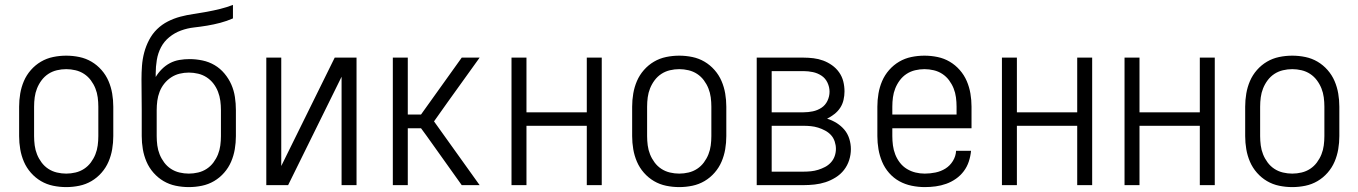

<svg xmlns="http://www.w3.org/2000/svg" viewBox="-20 -755 5540 783"><path d="M250 8Q223 8 196.5 2.5Q170 -3 147 -16.5Q124 -30 106 -50.5Q88 -71 77.5 -95.5Q67 -120 62.5 -146.5Q58 -173 58 -200V-320Q58 -347 62.5 -373.5Q67 -400 77.5 -424.5Q88 -449 106 -469.5Q124 -490 147 -503.5Q170 -517 196.5 -522.5Q223 -528 250 -528Q277 -528 303.5 -522.5Q330 -517 353 -503.5Q376 -490 394 -469.5Q412 -449 422.5 -424.5Q433 -400 437.5 -373.5Q442 -347 442 -320V-200Q442 -173 437.5 -146.5Q433 -120 422.5 -95.5Q412 -71 394 -50.5Q376 -30 353 -16.5Q330 -3 303.5 2.5Q277 8 250 8ZM250 -47Q269 -47 288 -51.5Q307 -56 323 -66.5Q339 -77 350.5 -92.5Q362 -108 369 -125.5Q376 -143 378.5 -162Q381 -181 381 -200V-320Q381 -339 378.5 -358Q376 -377 369 -394.5Q362 -412 350.5 -427.5Q339 -443 323 -453.5Q307 -464 288 -468.5Q269 -473 250 -473Q231 -473 212 -468.5Q193 -464 177 -453.5Q161 -443 149.5 -427.5Q138 -412 131 -394.5Q124 -377 121.5 -358Q119 -339 119 -320V-200Q119 -181 121.5 -162Q124 -143 131 -125.5Q138 -108 149.5 -92.5Q161 -77 177 -66.5Q193 -56 212 -51.5Q231 -47 250 -47Z M750 8Q723 8 696.5 2.5Q670 -3 647 -16.5Q624 -30 606 -50.5Q588 -71 577.5 -95.5Q567 -120 562.5 -146.5Q558 -173 558 -200V-306Q558 -338 557.5 -369Q557 -400 557 -432Q557 -459 559 -486.5Q561 -514 568 -540.5Q575 -567 588 -592Q601 -617 620.5 -636Q640 -655 664.5 -667.5Q689 -680 715.5 -687Q742 -694 769.5 -698Q797 -702 824 -707Q851 -712 877.5 -718.5Q904 -725 930 -735V-680Q905 -669 878.5 -662Q852 -655 825 -650.5Q798 -646 771 -643Q744 -640 718 -630.5Q692 -621 670.5 -603.5Q649 -586 636.5 -562Q624 -538 619.5 -510.5Q615 -483 615 -456V-441Q625 -458 640 -473Q655 -488 673 -497.5Q691 -507 711.5 -510.5Q732 -514 753 -514Q779 -514 805.5 -508.5Q832 -503 855 -489.5Q878 -476 895.5 -455Q913 -434 923.5 -410Q934 -386 938 -359.5Q942 -333 942 -306V-200Q942 -173 937.5 -146.5Q933 -120 922.5 -95.5Q912 -71 894 -50.5Q876 -30 853 -16.5Q830 -3 803.5 2.5Q777 8 750 8ZM750 -47Q769 -47 788 -51.5Q807 -56 823 -66.5Q839 -77 850.5 -92.5Q862 -108 869 -125.5Q876 -143 878.5 -162Q881 -181 881 -200V-306Q881 -325 878.5 -344Q876 -363 869 -381Q862 -399 850.5 -414Q839 -429 823 -439.5Q807 -450 788 -454.5Q769 -459 750 -459Q731 -459 712.5 -454.5Q694 -450 678 -439.5Q662 -429 650 -414Q638 -399 631 -381Q624 -363 621.5 -344Q619 -325 619 -306V-200Q619 -181 621.5 -162Q624 -143 631 -125.5Q638 -108 649.5 -92.5Q661 -77 677 -66.5Q693 -56 712 -51.5Q731 -47 750 -47Z M1066 0V-520H1127V-78L1345 -520H1434V0H1373V-442L1155 0Z M1582 0V-520H1643V-288H1697L1863 -520H1936L1806 -339L1750 -260L1936 0H1863L1719 -202L1697 -232H1643V0Z M2066 0V-520H2127V-297H2373V-520H2434V0H2373V-242H2127V0Z M2750 8Q2723 8 2696.5 2.5Q2670 -3 2647 -16.5Q2624 -30 2606 -50.5Q2588 -71 2577.5 -95.5Q2567 -120 2562.5 -146.5Q2558 -173 2558 -200V-320Q2558 -347 2562.5 -373.5Q2567 -400 2577.5 -424.5Q2588 -449 2606 -469.5Q2624 -490 2647 -503.5Q2670 -517 2696.5 -522.5Q2723 -528 2750 -528Q2777 -528 2803.5 -522.5Q2830 -517 2853 -503.5Q2876 -490 2894 -469.5Q2912 -449 2922.5 -424.5Q2933 -400 2937.5 -373.5Q2942 -347 2942 -320V-200Q2942 -173 2937.5 -146.5Q2933 -120 2922.5 -95.5Q2912 -71 2894 -50.5Q2876 -30 2853 -16.5Q2830 -3 2803.5 2.5Q2777 8 2750 8ZM2750 -47Q2769 -47 2788 -51.5Q2807 -56 2823 -66.5Q2839 -77 2850.5 -92.5Q2862 -108 2869 -125.5Q2876 -143 2878.5 -162Q2881 -181 2881 -200V-320Q2881 -339 2878.5 -358Q2876 -377 2869 -394.5Q2862 -412 2850.5 -427.5Q2839 -443 2823 -453.5Q2807 -464 2788 -468.5Q2769 -473 2750 -473Q2731 -473 2712 -468.5Q2693 -464 2677 -453.5Q2661 -443 2649.5 -427.5Q2638 -412 2631 -394.5Q2624 -377 2621.5 -358Q2619 -339 2619 -320V-200Q2619 -181 2621.5 -162Q2624 -143 2631 -125.5Q2638 -108 2649.5 -92.5Q2661 -77 2677 -66.5Q2693 -56 2712 -51.5Q2731 -47 2750 -47Z M3066 0V-520H3257Q3277 -520 3297.5 -517.5Q3318 -515 3337 -508Q3356 -501 3373 -489Q3390 -477 3402 -460Q3414 -443 3419 -423Q3424 -403 3424 -382Q3424 -365 3420 -347.5Q3416 -330 3406.5 -315.5Q3397 -301 3383 -290Q3369 -279 3353 -271Q3373 -265 3391.5 -253.5Q3410 -242 3423.5 -226Q3437 -210 3443.5 -189Q3450 -168 3450 -147Q3450 -124 3443 -102Q3436 -80 3422 -62Q3408 -44 3388 -31.5Q3368 -19 3346.5 -12Q3325 -5 3302 -2.5Q3279 0 3257 0ZM3257 -297Q3276 -297 3295 -301Q3314 -305 3330 -315.5Q3346 -326 3354.5 -344Q3363 -362 3363 -381Q3363 -400 3354.5 -418Q3346 -436 3330 -446.5Q3314 -457 3295 -461Q3276 -465 3257 -465H3127V-297ZM3127 -55H3257Q3272 -55 3287 -56.5Q3302 -58 3316.5 -62.5Q3331 -67 3344.5 -74Q3358 -81 3368.5 -92.5Q3379 -104 3384 -118.5Q3389 -133 3389 -148Q3389 -163 3384 -178Q3379 -193 3369 -204Q3359 -215 3345 -222.5Q3331 -230 3316.5 -234.5Q3302 -239 3287 -240.5Q3272 -242 3257 -242H3127Z M3751 8Q3725 8 3698 2.5Q3671 -3 3647.5 -16Q3624 -29 3606 -49.5Q3588 -70 3577.5 -95Q3567 -120 3562.5 -146.5Q3558 -173 3558 -200V-320Q3558 -347 3562.5 -373.5Q3567 -400 3577.5 -424.5Q3588 -449 3606 -469.5Q3624 -490 3647 -503.5Q3670 -517 3696.5 -522.5Q3723 -528 3750 -528Q3777 -528 3803.5 -522.5Q3830 -517 3853 -503.5Q3876 -490 3894 -469.5Q3912 -449 3922.5 -424.5Q3933 -400 3937.5 -373.5Q3942 -347 3942 -320V-232H3619V-200Q3619 -181 3621.5 -162Q3624 -143 3631 -125Q3638 -107 3650 -91.5Q3662 -76 3678.5 -66Q3695 -56 3713.5 -51.5Q3732 -47 3751 -47Q3773 -47 3795 -51.5Q3817 -56 3835.5 -67.5Q3854 -79 3866 -98.5Q3878 -118 3879 -140H3940Q3938 -118 3931 -96.5Q3924 -75 3910.5 -57Q3897 -39 3878.5 -26Q3860 -13 3839 -5.5Q3818 2 3796 5Q3774 8 3751 8ZM3619 -288H3881V-320Q3881 -339 3878.5 -358Q3876 -377 3869 -394.5Q3862 -412 3850.5 -427.5Q3839 -443 3823 -453.5Q3807 -464 3788 -468.5Q3769 -473 3750 -473Q3731 -473 3712 -468.5Q3693 -464 3677 -453.5Q3661 -443 3649.5 -427.5Q3638 -412 3631 -394.5Q3624 -377 3621.5 -358Q3619 -339 3619 -320Z M4066 0V-520H4127V-297H4373V-520H4434V0H4373V-242H4127V0Z M4566 0V-520H4627V-297H4873V-520H4934V0H4873V-242H4627V0Z M5250 8Q5223 8 5196.5 2.5Q5170 -3 5147 -16.5Q5124 -30 5106 -50.5Q5088 -71 5077.5 -95.5Q5067 -120 5062.5 -146.5Q5058 -173 5058 -200V-320Q5058 -347 5062.5 -373.5Q5067 -400 5077.5 -424.5Q5088 -449 5106 -469.5Q5124 -490 5147 -503.5Q5170 -517 5196.5 -522.5Q5223 -528 5250 -528Q5277 -528 5303.5 -522.5Q5330 -517 5353 -503.5Q5376 -490 5394 -469.5Q5412 -449 5422.5 -424.5Q5433 -400 5437.5 -373.5Q5442 -347 5442 -320V-200Q5442 -173 5437.5 -146.5Q5433 -120 5422.5 -95.5Q5412 -71 5394 -50.5Q5376 -30 5353 -16.5Q5330 -3 5303.5 2.5Q5277 8 5250 8ZM5250 -47Q5269 -47 5288 -51.5Q5307 -56 5323 -66.5Q5339 -77 5350.5 -92.5Q5362 -108 5369 -125.5Q5376 -143 5378.5 -162Q5381 -181 5381 -200V-320Q5381 -339 5378.5 -358Q5376 -377 5369 -394.5Q5362 -412 5350.5 -427.5Q5339 -443 5323 -453.5Q5307 -464 5288 -468.5Q5269 -473 5250 -473Q5231 -473 5212 -468.5Q5193 -464 5177 -453.5Q5161 -443 5149.5 -427.5Q5138 -412 5131 -394.5Q5124 -377 5121.5 -358Q5119 -339 5119 -320V-200Q5119 -181 5121.5 -162Q5124 -143 5131 -125.5Q5138 -108 5149.5 -92.5Q5161 -77 5177 -66.5Q5193 -56 5212 -51.5Q5231 -47 5250 -47Z"/></svg>

Font: Iosevka SS18 Light
Style: Regular
Weight: 300
Monospace: yes
Designer: Belleve Invis
Foundry: Belleve Invis
Version: Version 25.1.1; ttfautohint (v1.8.4)